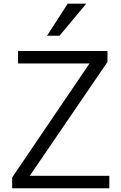

<svg xmlns="http://www.w3.org/2000/svg" viewBox="-20 -1003 645 1023"><path d="M44.9 0ZM44.9 -57.6 457 -665H76.2V-731.4H552.7V-672.9L138.7 -66.4H562.5V0H44.9ZM230.5 -812.5 340.8 -983.4H439.5L296.9 -812.5Z"/></svg>

Font: Batunionen A1
Style: Regular
Weight: 400
Designer: HanYang I&C Co.,Ltd.
Foundry: HanYang I&C Co.,Ltd.
Version: Version 2.50; ttfautohint (v1.6)